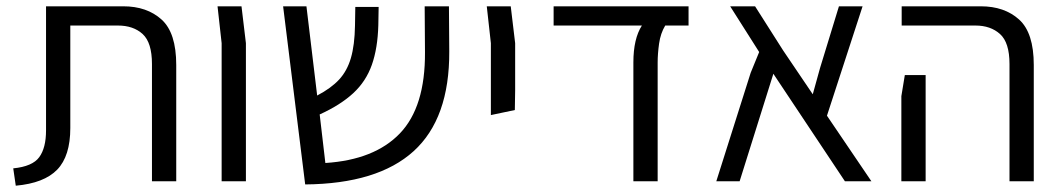

<svg xmlns="http://www.w3.org/2000/svg" viewBox="-20 -575 3365 609"><path d="M30 14 22 -41Q83 -47 104.5 -76.5Q126 -106 126 -161V-555H371Q446 -555 492.5 -513Q539 -471 539 -369V0H462V-372Q462 -440 432.5 -467Q403 -494 354 -494H203V-169Q203 -80 161.5 -37Q120 6 30 14Z M683 0V-438L670 -555H746L760 -438V0Z M948 10 878 -555H952L986 -272Q1030 -295 1055.5 -322.5Q1081 -350 1093 -391Q1105 -432 1106 -494L1107 -553H1181L1180 -495Q1178 -422 1159.5 -369.5Q1141 -317 1100.5 -279.5Q1060 -242 994 -212L1012 -58Q1168 -68 1248.5 -152Q1329 -236 1328 -409L1327 -555H1404L1405 -412Q1406 -199 1292 -95.5Q1178 8 948 10Z M1537 -210V-438L1524 -555H1600L1614 -438V-289L1613 -226Z M1989 0V-377Q1989 -452 2016 -494H1736V-555H2164V-494H2090Q2075 -469 2070.5 -436.5Q2066 -404 2066 -377V0Z M2744 0H2660L2433 -341L2326 0H2252L2361 -344L2388 -410L2296 -555H2375L2464 -415L2558 -276L2581 -359L2641 -555H2716L2603 -208Z M3182 0V-372Q3182 -440 3152 -467Q3122 -494 3074 -494H2840V-555H3091Q3166 -555 3212.5 -513Q3259 -471 3259 -369V0ZM2839 0V-270L2850 -337H2916V0Z"/></svg>

Font: Assistant
Style: Regular
Weight: 400
Designer: Hebrew By Ben Nathan, Latin by Paul Hunt
Version: Version 3.000